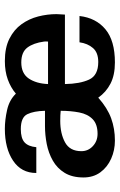

<svg xmlns="http://www.w3.org/2000/svg" viewBox="130 -616 498 799"><g transform="rotate(-90 379.5 -217.0)"><path d="M317.4 -213.9Q317.4 -171.9 310.5 -136.7Q303.7 -101.6 282.7 -81.1Q261.7 -60.5 221.7 -60.5Q191.4 -60.5 170.4 -80.1Q149.4 -99.6 149.4 -127.9Q149.4 -175.8 186 -195.8Q222.7 -215.8 275.4 -215.8Q300.8 -215.8 317.4 -213.9ZM605.5 -266.6H428.7Q430.7 -315.4 451.7 -346.7Q472.7 -377.9 518.6 -377.9Q561.5 -377.9 580.6 -352.5Q599.6 -327.1 605.5 -283.2Q606.4 -276.4 605.5 -266.6ZM719.7 -231.4Q719.7 -269.5 710 -307.6Q700.2 -345.7 677.7 -377Q655.3 -408.2 617.7 -427.2Q580.1 -446.3 524.4 -446.3Q481.4 -446.3 447.8 -434.1Q414.1 -421.9 388.7 -400.4Q362.3 -427.7 320.8 -437Q279.3 -446.3 242.2 -446.3Q161.1 -446.3 109.9 -412.1Q58.6 -377.9 58.6 -315.4H166Q168.9 -348.6 186 -364.3Q203.1 -379.9 241.2 -379.9Q290 -379.9 303.2 -353Q316.4 -326.2 317.4 -279.3H253.9Q216.8 -279.3 179.2 -272Q141.6 -264.6 109.9 -246.6Q78.1 -228.5 59.1 -197.3Q40 -166 40 -119.1Q40 -78.1 61.5 -48.8Q83 -19.5 118.2 -3.9Q153.3 11.7 193.4 11.7Q243.2 11.7 286.1 -3.9Q329.1 -19.5 372.1 -57.6Q394.5 -25.4 430.2 -6.8Q465.8 11.7 518.6 11.7Q609.4 11.7 656.7 -27.8Q704.1 -67.4 711.9 -135.7H602.5Q597.7 -101.6 578.6 -79.6Q559.6 -57.6 520.5 -57.6Q464.8 -57.6 447.3 -95.7Q429.7 -133.8 428.7 -196.3H717.8Q717.8 -205.1 718.8 -213.9Q719.7 -222.7 719.7 -231.4Z"/></g></svg>

Font: Namkio Khamti
Style: Bold
Weight: 700
Designer: Debbi Hosken
Foundry: SIL International
Version: Version 3.917